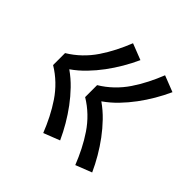

<svg xmlns="http://www.w3.org/2000/svg" viewBox="-135 -725 771 771"><g transform="rotate(45 250.0 -340.0)"><path d="M388 -85Q375 -118 359 -149.5Q343 -181 323.5 -210Q304 -239 278.5 -263.5Q253 -288 223 -306V-374Q253 -392 278.5 -416.5Q304 -441 323.5 -470Q343 -499 359 -530.5Q375 -562 388 -595L457 -568Q442 -535 423.5 -503.5Q405 -472 383.5 -443Q362 -414 336.5 -387.5Q311 -361 281 -340Q311 -319 336.5 -292.5Q362 -266 383.5 -237Q405 -208 423.5 -176.5Q442 -145 457 -112ZM206 -85Q193 -118 177 -149.5Q161 -181 141.5 -210Q122 -239 96.5 -263.5Q71 -288 41 -306V-374Q71 -392 96.5 -416.5Q122 -441 141.5 -470Q161 -499 177 -530.5Q193 -562 206 -595L275 -568Q260 -535 241.5 -503.5Q223 -472 201.5 -443Q180 -414 154.5 -387.5Q129 -361 99 -340Q129 -319 154.5 -292.5Q180 -266 201.5 -237Q223 -208 241.5 -176.5Q260 -145 275 -112Z"/></g></svg>

Font: Iosevka Curly Slab
Style: Regular
Weight: 400
Monospace: yes
Designer: Belleve Invis
Foundry: Belleve Invis
Version: Version 22.1.2; ttfautohint (v1.8.4)